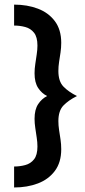

<svg xmlns="http://www.w3.org/2000/svg" viewBox="-20 -691 373 840"><path d="M41.7 129.2V37.5Q66.7 37.5 90.3 31.2Q113.9 25 128.8 6.2Q143.8 -12.5 143.8 -50Q143.8 -68.8 140.6 -89.2Q137.5 -109.7 134.4 -130.9Q131.2 -152.1 131.2 -171.5Q131.2 -211.8 146.9 -235.4Q162.5 -259 186.1 -270.8Q162.5 -282.6 146.9 -306.2Q131.2 -329.9 131.2 -370.1Q131.2 -390.3 134.4 -411.1Q137.5 -431.9 140.6 -452.8Q143.8 -473.6 143.8 -491.7Q143.8 -529.2 128.8 -547.9Q113.9 -566.7 90.3 -572.9Q66.7 -579.2 41.7 -579.2V-670.8Q99.3 -670.8 145.8 -653.1Q192.4 -635.4 220.1 -598.3Q247.9 -561.1 247.9 -503.5Q247.9 -482.6 244.8 -461.5Q241.7 -440.3 238.5 -420.1Q235.4 -400 235.4 -380.6Q235.4 -335.4 257.3 -312.5Q279.2 -289.6 316.7 -270.8Q279.2 -252.1 257.3 -229.2Q235.4 -206.2 235.4 -161.1Q235.4 -142.4 238.5 -121.9Q241.7 -101.4 244.8 -80.6Q247.9 -59.7 247.9 -38.2Q247.9 19.4 220.1 56.6Q192.4 93.8 145.8 111.5Q99.3 129.2 41.7 129.2Z"/></svg>

Font: Afacad Flux
Style: Regular
Weight: 400
Designer: Kristian Moeller
Foundry: Dicotype
Version: Version 1.100